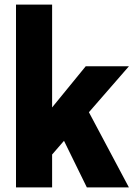

<svg xmlns="http://www.w3.org/2000/svg" viewBox="-20 -820 602 840"><path d="M544 0H360L260 -204L208 -144V0H50V-800H208V-350L355 -530H544L369 -329Z"/></svg>

Font: Tanohe Sans
Style: Bold
Weight: 700
Designer: Village Type and Design LLC & Cristiano Sobral
Foundry: Cooper Hewitt Smithsonian Design Museum
Version: Version 1.00;September 29, 2021;FontCreator 13.0.0.2655 64-b